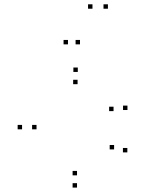

<svg xmlns="http://www.w3.org/2000/svg" viewBox="-20 -828 660 870"><path d="M329 -33.5V-53.5H309V-33.5ZM145.5 -242V-262H125.5V-242ZM331.5 -446.5V-466.5H311.5V-446.5ZM494.5 -324.5V-344.5H474.5V-324.5ZM557.5 -329.5V-349.5H537.5V-329.5ZM332.5 -502V-522H312.5V-502ZM80 -242V-262H60V-242ZM329 22V2H309V22ZM557 -137.5V-157.5H537V-137.5ZM497 -151V-171H477V-151ZM399 -788.5V-808.5H379V-788.5ZM469 -788.5V-808.5H449V-788.5ZM342.5 -627V-647H322.5V-627ZM288 -627V-647H268V-627Z"/></svg>

Font: Monaspace Neon Dots Var
Style: Regular
Weight: 400
Designer: Riley Cran and the Lettermatic Team
Version: Version 1.100 (Monaspace Neon Dots)